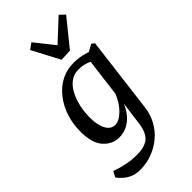

<svg xmlns="http://www.w3.org/2000/svg" viewBox="-263 -707 962 962"><g transform="rotate(-45 217.5 -226.5)"><path d="M112 193Q75 193 46.5 176.5Q18 160 -3 131L13 101Q48 114 83 121Q118 128 153 128Q210 128 237 105Q264 82 272 29L292 -123V-146L323 -393L386 -428L401 -416L350 -7Q344 35 324 71.5Q304 108 272 135Q240 162 199 177.5Q158 193 112 193ZM154 4Q105 4 70.5 -34.5Q36 -73 36 -154Q36 -211 52.5 -259.5Q69 -308 98.5 -345Q128 -382 167.5 -402.5Q207 -423 254 -423Q285 -423 312.5 -417Q340 -411 363 -401L343 -349Q323 -367 299 -374.5Q275 -382 249 -382Q216 -382 191.5 -363.5Q167 -345 151 -314Q135 -283 127 -246Q119 -209 119 -172Q119 -118 136 -86.5Q153 -55 183 -55Q212 -55 244 -86.5Q276 -118 296 -169L308 -162Q290 -79 249 -37.5Q208 4 154 4ZM400 -620 286 -479 224 -476 147 -622 179 -645 261 -542 373 -646Z"/></g></svg>

Font: Yrsa
Style: Italic
Weight: 400
Italic angle: -7.10001°
Designer: Anna Giedrys (Yrsa+Rasa design), David Brezina (Yrsa art-direction, Rasa art-direction, design)
Foundry: Rosetta Type Foundry
Version: Version 2.004